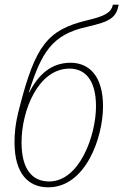

<svg xmlns="http://www.w3.org/2000/svg" viewBox="-20 -790 527 820"><path d="M186 10C346 10 420 -203 420 -336C420 -465 361 -522 281 -522C201 -522 144 -473 105 -395H103C157 -566 202 -642 350 -675C451 -698 476 -714 487 -770H462C455 -734 423 -720 351 -703C182 -662 131 -595 63 -330C44 -258 42 -215 42 -182C42 -46 103 10 186 10ZM190 -15C119 -15 72 -65 72 -182C72 -318 143 -497 277 -497C342 -497 390 -450 390 -336C390 -212 320 -15 190 -15Z"/></svg>

Font: Noto Serif Condensed Thin
Style: Italic
Weight: 100
Width: 3
Italic angle: -12°
Designer: Monotype Design Team
Foundry: Monotype Imaging Inc.
Version: Version 2.013